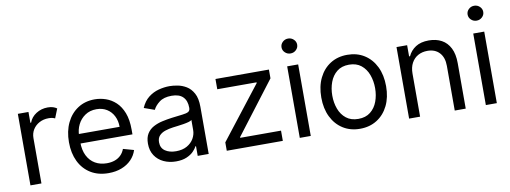

<svg xmlns="http://www.w3.org/2000/svg" viewBox="-61 -1089 3832 1442"><g transform="rotate(-10 1855.0 -368.5)"><path d="M76.7 0V-545.5H157.7V-463.1H163.4Q177.9 -503.6 217 -528.8Q256 -554 305.4 -554Q328.1 -554 345.2 -548.7Q362.2 -543.3 375 -534.1L346.6 -463.1Q337.7 -467.7 325.8 -470.3Q313.9 -473 298.3 -473Q258.5 -473 227.5 -456.3Q196.4 -439.6 178.4 -410.9Q160.5 -382.1 160.5 -345.2V0Z M671.9 11.4Q593 11.4 536 -23.6Q479 -58.6 448.3 -121.6Q417.6 -184.7 417.6 -268.5Q417.6 -352.3 448.3 -416.4Q479 -480.5 534.3 -516.5Q589.5 -552.6 663.4 -552.6Q706 -552.6 747.5 -538.4Q789.1 -524.1 823.2 -492.4Q857.2 -460.6 877.5 -408.4Q897.7 -356.2 897.7 -279.8V-244.3H477.3V-316.8H812.5Q812.5 -362.9 794.2 -399.1Q775.9 -435.4 742.4 -456.3Q708.8 -477.3 663.4 -477.3Q613.3 -477.3 576.9 -452.6Q540.5 -427.9 521 -388.5Q501.4 -349.1 501.4 -304V-255.7Q501.4 -193.9 522.9 -151.1Q544.4 -108.3 582.7 -86.1Q621.1 -63.9 671.9 -63.9Q704.9 -63.9 731.7 -73.3Q758.5 -82.7 778.1 -101.7Q797.6 -120.7 808.2 -149.1L889.2 -126.4Q876.4 -85.2 846.2 -54.2Q816.1 -23.1 771.7 -5.9Q727.3 11.4 671.9 11.4Z M1186.1 12.8Q1134.2 12.8 1092 -6.9Q1049.7 -26.6 1024.9 -64.1Q1000 -101.6 1000 -154.8Q1000 -201.7 1018.5 -231Q1036.9 -260.3 1067.8 -277Q1098.7 -293.7 1136.2 -302Q1173.7 -310.4 1211.6 -315.3Q1261.4 -321.7 1292.4 -325.1Q1323.5 -328.5 1337.9 -336.6Q1352.3 -344.8 1352.3 -365.1V-367.9Q1352.3 -420.5 1323.7 -449.6Q1295.1 -478.7 1237.2 -478.7Q1177.2 -478.7 1143.1 -452.4Q1109 -426.1 1095.2 -396.3L1015.6 -424.7Q1036.9 -474.4 1072.6 -502.3Q1108.3 -530.2 1150.7 -541.4Q1193.2 -552.6 1234.4 -552.6Q1260.7 -552.6 1294.9 -546.3Q1329.2 -540.1 1361.3 -521Q1393.5 -501.8 1414.8 -463.1Q1436.1 -424.4 1436.1 -359.4V0H1352.3V-73.9H1348Q1339.5 -56.1 1319.6 -35.9Q1299.7 -15.6 1266.7 -1.4Q1233.7 12.8 1186.1 12.8ZM1198.9 -62.5Q1248.6 -62.5 1282.8 -82Q1317.1 -101.6 1334.7 -132.5Q1352.3 -163.4 1352.3 -197.4V-274.1Q1346.9 -267.8 1329 -262.6Q1311.1 -257.5 1287.8 -253.7Q1264.6 -250 1242.7 -247.3Q1220.9 -244.7 1207.4 -242.9Q1174.7 -238.6 1146.5 -229.2Q1118.3 -219.8 1101 -201.2Q1083.8 -182.5 1083.8 -150.6Q1083.8 -106.9 1116.3 -84.7Q1148.8 -62.5 1198.9 -62.5Z M1573.9 0V-63.9L1883.5 -461.6V-467.3H1583.8V-545.5H1991.5V-478.7L1690.3 -83.8V-78.1H2001.4V0Z M2130.7 0V-545.5H2214.5V0ZM2173.3 -636.4Q2148.8 -636.4 2131.2 -653.1Q2113.6 -669.7 2113.6 -693.2Q2113.6 -716.6 2131.2 -733.3Q2148.8 -750 2173.3 -750Q2197.8 -750 2215.4 -733.3Q2233 -716.6 2233 -693.2Q2233 -669.7 2215.4 -653.1Q2197.8 -636.4 2173.3 -636.4Z M2589.5 11.4Q2515.6 11.4 2460 -23.8Q2404.5 -58.9 2373.4 -122.2Q2342.3 -185.4 2342.3 -269.9Q2342.3 -355.1 2373.4 -418.7Q2404.5 -482.2 2460 -517.4Q2515.6 -552.6 2589.5 -552.6Q2663.4 -552.6 2718.9 -517.4Q2774.5 -482.2 2805.6 -418.7Q2836.6 -355.1 2836.6 -269.9Q2836.6 -185.4 2805.6 -122.2Q2774.5 -58.9 2718.9 -23.8Q2663.4 11.4 2589.5 11.4ZM2589.5 -63.9Q2645.6 -63.9 2681.8 -92.7Q2718 -121.4 2735.4 -168.3Q2752.8 -215.2 2752.8 -269.9Q2752.8 -324.6 2735.4 -371.8Q2718 -419 2681.8 -448.2Q2645.6 -477.3 2589.5 -477.3Q2533.4 -477.3 2497.2 -448.2Q2460.9 -419 2443.5 -371.8Q2426.1 -324.6 2426.1 -269.9Q2426.1 -215.2 2443.5 -168.3Q2460.9 -121.4 2497.2 -92.7Q2533.4 -63.9 2589.5 -63.9Z M3048.3 -328.1V0H2964.5V-545.5H3045.5V-460.2H3052.6Q3071.7 -501.8 3110.8 -527.2Q3149.9 -552.6 3211.6 -552.6Q3267 -552.6 3308.6 -530Q3350.1 -507.5 3373.2 -461.8Q3396.3 -416.2 3396.3 -346.6V0H3312.5V-340.9Q3312.5 -405.2 3279.1 -441.2Q3245.7 -477.3 3187.5 -477.3Q3147.4 -477.3 3115.9 -459.9Q3084.5 -442.5 3066.4 -409.1Q3048.3 -375.7 3048.3 -328.1Z M3549.7 0V-545.5H3633.5V0ZM3592.3 -636.4Q3567.8 -636.4 3550.2 -653.1Q3532.7 -669.7 3532.7 -693.2Q3532.7 -716.6 3550.2 -733.3Q3567.8 -750 3592.3 -750Q3616.8 -750 3634.4 -733.3Q3652 -716.6 3652 -693.2Q3652 -669.7 3634.4 -653.1Q3616.8 -636.4 3592.3 -636.4Z"/></g></svg>

Font: InterMG
Style: Regular
Weight: 400
Designer: Rasmus Andersson
Foundry: rsms
Version: Version 3.019;December 26, 2023;FontCreator 15.0.0.2955 64-b